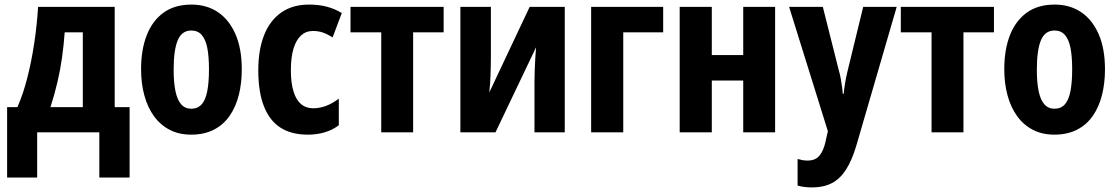

<svg xmlns="http://www.w3.org/2000/svg" viewBox="-20 -577 4873 837"><path d="M480 -547V-110H545V197H413V0H142V197H11V-110H56Q81 -167 99 -237.5Q117 -308 129 -387Q141 -466 146 -547ZM262 -436Q258 -380 250.5 -326.5Q243 -273 230.5 -219.5Q218 -166 200 -110H341V-436Z M1034 -275Q1034 -214 1021 -162.5Q1008 -111 981 -72Q954 -33 912 -11.5Q870 10 813 10Q760 10 719 -11.5Q678 -33 650.5 -71.5Q623 -110 609 -162Q595 -214 595 -275Q595 -360 619.5 -423Q644 -486 692.5 -521.5Q741 -557 815 -557Q881 -557 930 -524Q979 -491 1006.5 -428Q1034 -365 1034 -275ZM737 -273Q737 -217 745 -179Q753 -141 770 -122Q787 -103 814 -103Q842 -103 859 -122Q876 -141 883.5 -179.5Q891 -218 891 -274Q891 -332 883.5 -369Q876 -406 859 -425Q842 -444 814 -444Q773 -444 755 -402Q737 -360 737 -273Z M1322 10Q1251 10 1203.5 -20Q1156 -50 1131 -112.5Q1106 -175 1106 -271Q1106 -359 1131 -423Q1156 -487 1205.5 -522Q1255 -557 1327 -557Q1371 -557 1406 -547.5Q1441 -538 1470 -520L1430 -414Q1408 -428 1388 -435Q1368 -442 1344 -442Q1314 -442 1292.5 -422.5Q1271 -403 1259.5 -365Q1248 -327 1248 -271Q1248 -216 1259.5 -178.5Q1271 -141 1292.5 -123Q1314 -105 1345 -105Q1375 -105 1403 -116Q1431 -127 1457 -147V-31Q1429 -10 1395 0Q1361 10 1322 10Z M1914 -436H1781V0H1642V-436H1508V-547H1914Z M2120 -330Q2120 -312 2119.5 -292.5Q2119 -273 2118.5 -253Q2118 -233 2116.5 -213Q2115 -193 2113 -174L2289 -547H2442V0H2310V-219Q2310 -244 2311 -270.5Q2312 -297 2313.5 -323Q2315 -349 2317 -371L2140 0H1987V-547H2120Z M2871 -547V-436H2697V0H2557V-547Z M3083 -547V-337H3220V-547H3359V0H3220V-226H3083V0H2943V-547Z M3420 -547H3567L3637 -269Q3642 -252 3645 -235Q3648 -218 3650.5 -201Q3653 -184 3654 -168H3658Q3660 -190 3664 -214.5Q3668 -239 3675 -268L3743 -547H3889L3713 58Q3694 122 3668 162.5Q3642 203 3606 221.5Q3570 240 3521 240Q3502 240 3486.5 238Q3471 236 3457 232V116Q3467 119 3478 121Q3489 123 3500 123Q3523 123 3538 114Q3553 105 3564 83.5Q3575 62 3582 26L3589 -5Z M4313 -436H4180V0H4041V-436H3907V-547H4313Z M4797 -275Q4797 -214 4784 -162.5Q4771 -111 4744 -72Q4717 -33 4675 -11.5Q4633 10 4576 10Q4523 10 4482 -11.5Q4441 -33 4413.5 -71.5Q4386 -110 4372 -162Q4358 -214 4358 -275Q4358 -360 4382.5 -423Q4407 -486 4455.5 -521.5Q4504 -557 4578 -557Q4644 -557 4693 -524Q4742 -491 4769.5 -428Q4797 -365 4797 -275ZM4500 -273Q4500 -217 4508 -179Q4516 -141 4533 -122Q4550 -103 4577 -103Q4605 -103 4622 -122Q4639 -141 4646.5 -179.5Q4654 -218 4654 -274Q4654 -332 4646.5 -369Q4639 -406 4622 -425Q4605 -444 4577 -444Q4536 -444 4518 -402Q4500 -360 4500 -273Z"/></svg>

Font: Noto Sans Display Condensed
Style: Bold
Weight: 700
Width: 3
Designer: Monotype Design Team
Foundry: Monotype Imaging Inc.
Version: Version 2.003